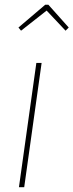

<svg xmlns="http://www.w3.org/2000/svg" viewBox="-20 -782 307 802"><path d="M67.9 -653.8 57.1 -667 168.9 -762.2H182.1L267.1 -667L253.9 -653.8L174.8 -737.8ZM153.8 -519 81.1 0H59.1L131.8 -519Z"/></svg>

Font: Fira Sans Compressed Thin
Style: Italic
Weight: 100
Width: 3
Italic angle: -8°
Designer: Carrois Corporate & Edenspiekermann AG
Foundry: Carrois Corporate GbR & Edenspiekermann AG
Version: Version 4.203;PS 004.203;hotconv 1.0.88;makeotf.lib2.5.64775